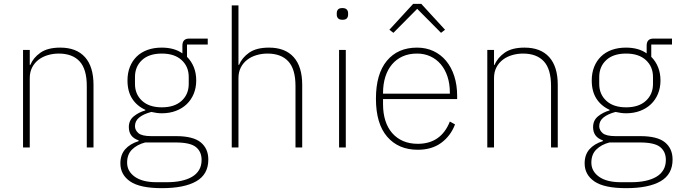

<svg xmlns="http://www.w3.org/2000/svg" viewBox="-20 -768 3545 1000"><path d="M100 0V-508H135V-430H138Q153 -467 190.5 -493.5Q228 -520 294 -520Q378 -520 422.5 -470.5Q467 -421 467 -326V0H432V-320Q432 -408 394.5 -448.5Q357 -489 286 -489Q257 -489 229.5 -481Q202 -473 181 -457Q160 -441 147.5 -417Q135 -393 135 -361V0Z M1065 63Q1065 140 1002.5 176Q940 212 823 212Q709 212 658 177Q607 142 607 83Q607 38 632 9.5Q657 -19 702 -33V-37Q651 -54 651 -106Q651 -141 676.5 -162Q702 -183 737 -193V-196Q693 -216 668.5 -254Q644 -292 644 -349Q644 -388 656.5 -419.5Q669 -451 692 -473.5Q715 -496 748 -508Q781 -520 822 -520Q888 -520 930 -490V-530Q930 -567 965 -567H1062V-536H954V-472Q977 -449 989.5 -418Q1002 -387 1002 -349Q1002 -311 989 -279.5Q976 -248 952.5 -225.5Q929 -203 896 -190.5Q863 -178 823 -178Q808 -178 795 -180Q782 -182 768 -185Q727 -174 705 -156Q683 -138 683 -111Q683 -90 701 -74.5Q719 -59 768 -59H897Q986 -59 1025.5 -26.5Q1065 6 1065 63ZM1030 65Q1030 22 1000.5 -2Q971 -26 895 -26H736Q694 -15 668 10.5Q642 36 642 79Q642 124 682 152.5Q722 181 795 181H850Q890 181 923 174Q956 167 980 153Q1004 139 1017 117Q1030 95 1030 65ZM823 -209Q889 -209 926 -243Q963 -277 963 -331V-367Q963 -421 926 -455Q889 -489 823 -489Q756 -489 719.5 -455Q683 -421 683 -367V-331Q683 -277 720 -243Q757 -209 823 -209Z M1187 -740H1222V-430H1225Q1240 -467 1277.5 -493.5Q1315 -520 1381 -520Q1465 -520 1509.5 -470.5Q1554 -421 1554 -326V0H1519V-320Q1519 -408 1481.5 -448.5Q1444 -489 1373 -489Q1344 -489 1316.5 -481Q1289 -473 1268 -457Q1247 -441 1234.5 -417Q1222 -393 1222 -361V0H1187Z M1764 -665Q1748 -665 1741 -672.5Q1734 -680 1734 -691V-700Q1734 -711 1740.5 -718.5Q1747 -726 1763 -726Q1779 -726 1786 -718.5Q1793 -711 1793 -700V-691Q1793 -680 1786.5 -672.5Q1780 -665 1764 -665ZM1746 -508H1781V0H1746Z M2156 12Q2055 12 1996.5 -56Q1938 -124 1938 -254Q1938 -383 1995 -451.5Q2052 -520 2152 -520Q2199 -520 2237.5 -502Q2276 -484 2303.5 -451Q2331 -418 2346 -371.5Q2361 -325 2361 -268V-252H1975V-225Q1975 -178 1987 -140Q1999 -102 2022.5 -75Q2046 -48 2079.5 -33.5Q2113 -19 2156 -19Q2277 -19 2323 -135L2350 -120Q2327 -60 2278 -24Q2229 12 2156 12ZM2152 -489Q2110 -489 2077.5 -474.5Q2045 -460 2022 -433Q1999 -406 1987 -368Q1975 -330 1975 -284V-280H2323V-286Q2323 -332 2310.5 -369.5Q2298 -407 2275.5 -433.5Q2253 -460 2221.5 -474.5Q2190 -489 2152 -489ZM2174 -748 2298 -613 2277 -597 2153 -722 2029 -597 2008 -613 2132 -748Z M2518 0V-508H2553V-430H2556Q2571 -467 2608.5 -493.5Q2646 -520 2712 -520Q2796 -520 2840.5 -470.5Q2885 -421 2885 -326V0H2850V-320Q2850 -408 2812.5 -448.5Q2775 -489 2704 -489Q2675 -489 2647.5 -481Q2620 -473 2599 -457Q2578 -441 2565.5 -417Q2553 -393 2553 -361V0Z M3483 63Q3483 140 3420.5 176Q3358 212 3241 212Q3127 212 3076 177Q3025 142 3025 83Q3025 38 3050 9.5Q3075 -19 3120 -33V-37Q3069 -54 3069 -106Q3069 -141 3094.5 -162Q3120 -183 3155 -193V-196Q3111 -216 3086.5 -254Q3062 -292 3062 -349Q3062 -388 3074.5 -419.5Q3087 -451 3110 -473.5Q3133 -496 3166 -508Q3199 -520 3240 -520Q3306 -520 3348 -490V-530Q3348 -567 3383 -567H3480V-536H3372V-472Q3395 -449 3407.5 -418Q3420 -387 3420 -349Q3420 -311 3407 -279.5Q3394 -248 3370.5 -225.5Q3347 -203 3314 -190.5Q3281 -178 3241 -178Q3226 -178 3213 -180Q3200 -182 3186 -185Q3145 -174 3123 -156Q3101 -138 3101 -111Q3101 -90 3119 -74.5Q3137 -59 3186 -59H3315Q3404 -59 3443.5 -26.5Q3483 6 3483 63ZM3448 65Q3448 22 3418.5 -2Q3389 -26 3313 -26H3154Q3112 -15 3086 10.5Q3060 36 3060 79Q3060 124 3100 152.5Q3140 181 3213 181H3268Q3308 181 3341 174Q3374 167 3398 153Q3422 139 3435 117Q3448 95 3448 65ZM3241 -209Q3307 -209 3344 -243Q3381 -277 3381 -331V-367Q3381 -421 3344 -455Q3307 -489 3241 -489Q3174 -489 3137.5 -455Q3101 -421 3101 -367V-331Q3101 -277 3138 -243Q3175 -209 3241 -209Z"/></svg>

Font: IBM Plex Sans Hebrew ExtLt
Style: Regular
Weight: 200
Designer: Mike Abbink, Paul van der Laan, Pieter van Rosmalen, Yanek Iontef
Foundry: Bold Monday
Version: Version 1.3